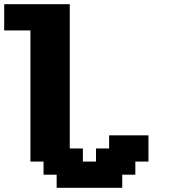

<svg xmlns="http://www.w3.org/2000/svg" viewBox="-20 -895 852 915"><path d="M250 0H562.5V-62.5H625V-125H687.5V-250H500V-187.5H437.5V-125H375V-187.5H312.5V-875H0V-750H125V-125H187.5V-62.5H250Z"/></svg>

Font: Faithful 32x
Style: Semibold
Weight: 400
Foundry: Faithful Resource Pack
Version: Version 1.0; January 27, 2023